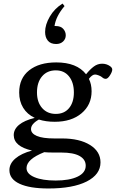

<svg xmlns="http://www.w3.org/2000/svg" viewBox="-20 -820 654 1085"><path d="M297.4 -571.3Q266.1 -571.3 250.5 -590.1Q234.9 -608.9 234.9 -639.6Q234.9 -680.7 261.5 -726.3Q288.1 -772 333.5 -799.8L344.7 -785.6Q295.9 -728 288.1 -672.9H294.4Q323.7 -672.9 337.6 -656.7Q351.6 -640.6 351.6 -620.6Q351.6 -599.6 336.4 -585.4Q321.3 -571.3 297.4 -571.3ZM289.6 -131.8Q239.3 -131.8 199.7 -144.5Q155.3 -119.6 155.3 -90.8Q155.3 -65.9 188 -51.8Q220.7 -37.6 287.1 -37.6H330.6Q429.7 -37.6 488.8 -0.7Q547.9 36.1 547.9 97.7Q547.9 166 470 205.6Q392.1 245.1 253.4 245.1Q147.9 245.1 90.6 218.5Q33.2 191.9 33.2 141.6Q33.2 104.5 66.9 75.7Q100.6 46.9 161.1 30.8Q58.6 7.8 57.6 -56.2Q57.6 -89.4 87.6 -114.5Q117.7 -139.6 176.3 -153.8Q133.8 -173.8 111.1 -210.7Q88.4 -247.6 88.4 -297.4Q88.4 -377.9 144.8 -422.6Q201.2 -467.3 297.9 -467.3Q414.1 -467.3 466.3 -400.4Q489.3 -428.7 510.5 -444.3Q531.7 -460 557.1 -460Q582 -460 601.6 -446.3Q614.3 -437.5 614.3 -426.8Q614.3 -414.6 601.6 -394.5Q588.9 -374.5 577.6 -374.5Q566.4 -374.5 557.1 -383.3Q551.3 -388.7 538.3 -393.8Q525.4 -398.9 517.1 -398.9Q501 -398.9 482.4 -374.5Q497.6 -344.2 497.6 -304.2Q497.6 -227.5 440.7 -179.7Q383.8 -131.8 289.6 -131.8ZM295.4 -176.3Q343.3 -176.3 370.4 -209.2Q397.5 -242.2 397.5 -297.4Q397.5 -354 370.1 -388.2Q342.8 -422.4 295.4 -422.4Q246.6 -422.4 217.8 -388.7Q189 -355 189 -297.4Q189 -242.7 218 -209.5Q247.1 -176.3 295.4 -176.3ZM129.9 129.9Q129.9 162.6 175 181.4Q220.2 200.2 294.4 200.2Q372.6 200.2 418.5 178.2Q464.4 156.2 464.4 116.2Q464.4 81.1 429.7 61.5Q395 42 326.2 42H283.2Q251.5 42 230 40Q129.9 79.6 129.9 129.9Z"/></svg>

Font: Elstob 6pt Medium
Style: Regular
Weight: 500
Designer: Peter S. Baker
Version: Version 1.015